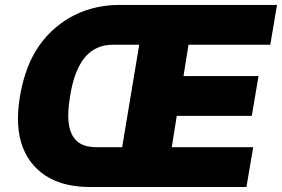

<svg xmlns="http://www.w3.org/2000/svg" viewBox="-20 -747 1127 767"><path d="M59.7 -362.2Q80.6 -486.5 138.5 -567.5Q166.9 -606.9 202.1 -636.7Q237.2 -666.5 277.9 -686.8Q318.5 -707 363.8 -717.2Q409.1 -727.3 457.4 -727.3H1086.6L1059.7 -568.2H733L713.1 -443.2H1012.8L985.8 -284.1H686.1L666.2 -159.1H991.5L964.5 0H336.6Q293 0 252.1 -8.7Q211.3 -17.4 176.7 -36.4Q142 -55.4 114.9 -85.6Q87.7 -115.8 71 -158.4Q39.4 -239.3 59.7 -362.2ZM257.5 -237.9Q262.8 -215.9 272.5 -200.8Q282.3 -185.7 296 -176.5Q309.7 -167.3 326.7 -163.2Q343.8 -159.1 363.6 -159.1H468L536.2 -568.2H430.4Q401.6 -568.2 378.7 -559.8Q355.8 -551.5 338.2 -536.9Q320.7 -522.4 307.7 -502.5Q294.7 -482.6 285.3 -459.7Q275.9 -436.8 269.9 -411.9Q263.8 -387.1 259.9 -362.2Q246.8 -283.4 257.5 -237.9Z"/></svg>

Font: Inter P Black
Style: Italic
Weight: 900
Italic angle: -9.40001°
Designer: Rasmus Andersson
Foundry: rsms
Version: Version 3.018;git-588b23468